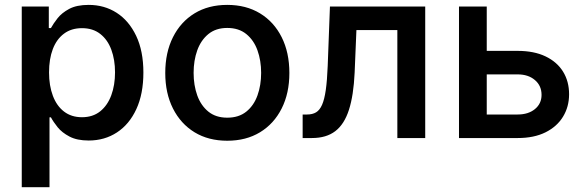

<svg xmlns="http://www.w3.org/2000/svg" viewBox="-20 -573 2428 797"><path d="M70.3 204.1V-545.9H182.6V-456.5H191.4Q201.2 -474.6 218.8 -497.1Q236.3 -519.5 267.3 -536.1Q298.3 -552.7 348.1 -552.7Q413.1 -552.7 464.1 -520Q515.1 -487.3 545.2 -424.3Q575.2 -361.3 575.2 -272Q575.2 -183.1 545.9 -119.9Q516.6 -56.6 465.3 -23.2Q414.1 10.3 348.1 10.3Q299.8 10.3 268.6 -6.1Q237.3 -22.5 219.2 -44.9Q201.2 -67.4 191.4 -85.9H185.5V204.1ZM320.3 -86.4Q365.2 -86.4 395.8 -110.8Q426.3 -135.3 441.9 -177.5Q457.5 -219.7 457.5 -272.5Q457.5 -325.2 442.1 -366.7Q426.8 -408.2 396.2 -432.1Q365.7 -456.1 320.3 -456.1Q275.9 -456.1 245.4 -433.1Q214.8 -410.2 199.2 -369.1Q183.6 -328.1 183.6 -272.5Q183.6 -217.3 199.5 -175.3Q215.3 -133.3 245.8 -109.9Q276.4 -86.4 320.3 -86.4Z M923.3 11.2Q845.2 11.2 787.6 -23.9Q730 -59.1 698 -122.6Q666 -186 666 -270Q666 -355 698 -418.7Q730 -482.4 787.6 -517.6Q845.2 -552.7 923.3 -552.7Q1001.5 -552.7 1059.3 -517.6Q1117.2 -482.4 1149.2 -418.7Q1181.2 -355 1181.2 -270Q1181.2 -186 1149.2 -122.6Q1117.2 -59.1 1059.3 -23.9Q1001.5 11.2 923.3 11.2ZM923.3 -84.5Q971.2 -84.5 1002.4 -109.6Q1033.7 -134.8 1048.8 -177Q1064 -219.2 1064 -270.5Q1064 -321.8 1048.8 -364Q1033.7 -406.2 1002.4 -431.6Q971.2 -457 923.3 -457Q876 -457 845 -431.6Q814 -406.2 798.8 -364Q783.7 -321.8 783.7 -270.5Q783.7 -219.2 798.8 -177Q814 -134.8 845 -109.6Q876 -84.5 923.3 -84.5Z M1236.3 0V-97.7H1254.9Q1276.9 -97.7 1292 -106.7Q1307.1 -115.7 1316.9 -137.9Q1326.7 -160.2 1332.3 -199.2Q1337.9 -238.3 1340.3 -298.8L1349.6 -545.9H1745.1V0H1629.4V-448.2H1459.5L1452.1 -271Q1447.8 -177.2 1428.5 -117.2Q1409.2 -57.1 1371.8 -28.6Q1334.5 0 1274.9 0Z M1969.2 -361.8H2128.9Q2196.8 -361.8 2244.6 -338.9Q2292.5 -315.9 2317.4 -275.4Q2342.3 -234.9 2342.3 -181.6Q2342.3 -129.9 2317.1 -88.6Q2292 -47.4 2244.4 -23.7Q2196.8 0 2128.9 0H1885.3V-545.9H2000.5V-97.7H2128.9Q2172.9 -97.7 2200.4 -120.1Q2228 -142.6 2228 -179.2Q2228 -217.3 2200.4 -240.7Q2172.9 -264.2 2128.9 -264.2H1969.2Z"/></svg>

Font: Inter
Style: 540
Weight: 540
Designer: Rasmus Andersson
Foundry: rsms
Version: Version 4.001;git-66647c0bb